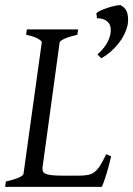

<svg xmlns="http://www.w3.org/2000/svg" viewBox="-20 -730 520 750"><path d="M414.1 -119.1Q404.3 -76.7 394.3 -45.4Q384.3 -14.2 377.9 0H0L2.9 -21Q33.7 -27.8 52.2 -35.9Q70.8 -43.9 71.8 -50.8L143.1 -564Q144 -569.8 128.9 -578.6Q113.8 -587.4 82 -594.2L85 -615.2H285.2L282.2 -594.2Q251.5 -587.4 232.9 -579.1Q214.4 -570.8 212.9 -564L146 -75.2Q145 -66.4 147.9 -60.3Q150.9 -54.2 159.9 -50.5Q168.9 -46.9 184.8 -45.4Q200.7 -43.9 225.1 -43.9H287.1Q307.6 -43.9 322 -46.4Q336.4 -48.8 348.1 -57.4Q359.9 -65.9 370.6 -82.5Q381.3 -99.1 395 -127.9ZM478 -629.9Q474.1 -613.8 465.6 -595.9Q457 -578.1 443.8 -561.3Q430.7 -544.4 413.6 -529.3Q396.5 -514.2 375.5 -502.4L360.8 -517.6Q401.9 -553.7 411.1 -595.7Q413.6 -608.4 412.4 -619.9Q411.1 -631.3 404.8 -639.9Q398.4 -648.4 387.2 -653.6Q376 -658.7 358.9 -658.7L356.4 -678.2Q360.8 -683.1 373.5 -689Q386.2 -694.8 401.1 -699.7Q416 -704.6 429.9 -707.5Q443.8 -710.4 450.7 -710Q472.7 -698.7 477.8 -676.5Q482.9 -654.3 478 -629.9Z"/></svg>

Font: Gentium Plus
Style: Italic
Weight: 400
Italic angle: -8°
Designer: J. Victor Gaultney, Annie Olsen, Iska Routamaa
Foundry: SIL International
Version: Version 1.510